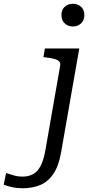

<svg xmlns="http://www.w3.org/2000/svg" viewBox="-173 -766 504 1022"><path d="M215 -625Q189 -625 171.5 -641.5Q154 -658 154 -686Q154 -714 171.5 -730Q189 -746 215 -746Q241 -746 258.5 -730Q276 -714 276 -686Q276 -658 258.5 -641.5Q241 -625 215 -625ZM-153 217 -141 155Q-126 159 -103 166.5Q-80 174 -52 174Q-21 174 3 161Q27 148 43 117.5Q59 87 68 37L147 -415Q150 -430 142.5 -438.5Q135 -447 118 -452Q101 -457 74 -460L58 -462L66 -508H249L152 46Q139 119 110.5 160.5Q82 202 40.5 219Q-1 236 -52 236Q-84 236 -110 230Q-136 224 -153 217Z"/></svg>

Font: Roboto Serif 20pt
Style: Italic
Weight: 400
Italic angle: -10°
Designer: Greg Gazdowicz
Foundry: Commercial Type
Version: Version 1.008